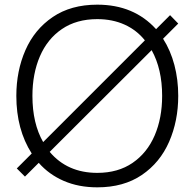

<svg xmlns="http://www.w3.org/2000/svg" viewBox="-20 -793 834 823"><path d="M744 -692 679 -627Q711 -577 727.5 -514.5Q744 -452 744 -382Q744 -275 705 -185.5Q666 -96 588 -43Q510 10 397 10Q317 10 253.5 -17.5Q190 -45 146 -95L87 -36L52 -71L116 -135Q50 -238 50 -382Q50 -489 89 -578Q128 -667 206 -720Q284 -773 397 -773Q554 -773 649 -668L709 -728ZM165 -184 601 -620Q566 -664 514 -687.5Q462 -711 397 -711Q308 -711 245.5 -668.5Q183 -626 151 -551.5Q119 -477 119 -382Q119 -264 165 -184ZM630 -578 193 -142Q269 -52 397 -52Q486 -52 548.5 -95Q611 -138 643 -212.5Q675 -287 675 -382Q675 -497 630 -578Z"/></svg>

Font: Open Sauce Sans Light
Style: Regular
Weight: 300
Designer: Alfredo Marco Pradil
Foundry: Creative Sauce Fz LLC
Version: Version 1.477